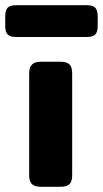

<svg xmlns="http://www.w3.org/2000/svg" viewBox="-52 -717 395 737"><path d="M-32 -618V-654Q-32 -677 -23 -687Q-14 -697 10 -697H281Q305 -697 314 -687Q323 -677 323 -654V-618Q323 -595 314 -585Q305 -575 281 -575H10Q-14 -575 -23 -585Q-32 -595 -32 -618ZM60 -43V-436Q60 -458 70.5 -469Q81 -480 105 -480H180Q205 -480 215 -469.5Q225 -459 225 -436V-43Q225 -21 215 -10.5Q205 0 180 0H105Q81 0 70.5 -10.5Q60 -21 60 -43Z"/></svg>

Font: Mitr Medium
Style: Regular
Weight: 500
Designer: Thanarat Vachiruckul
Foundry: Cadson Demak
Version: Version 1.002